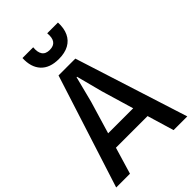

<svg xmlns="http://www.w3.org/2000/svg" viewBox="-281 -1060 1163 1163"><g transform="rotate(-45 300.5 -478.0)"><path d="M-4.5 0 228.5 -727H372.5L604.5 0H487L422.5 -216L486.5 -171.5H139L176.5 -266.5H457.5L422 -217.5L345.5 -475.5L302 -642H298L255.5 -475.5L113.5 0ZM300.5 -795.5Q223 -795.5 184 -838Q145 -880.5 148.5 -956H240.5Q236.5 -916.5 251 -895Q265.5 -873.5 300.5 -873.5Q334.5 -873.5 349.5 -894Q364.5 -914.5 360.5 -956H452.5Q455 -905.5 438.2 -869.5Q421.5 -833.5 386.8 -814.5Q352 -795.5 300.5 -795.5Z"/></g></svg>

Font: Spline Sans Mono Medium
Style: Regular
Weight: 500
Monospace: yes
Version: Version 1.004